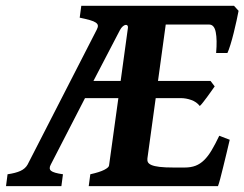

<svg xmlns="http://www.w3.org/2000/svg" viewBox="-40 -635 833 655"><path d="M396.5 -540.5Q397 -545.9 394.5 -548.3Q392.1 -550.8 387.9 -550Q383.8 -549.3 378.7 -544.9Q373.5 -540.5 369.1 -532.2L278.8 -358.9H371.6ZM743.7 -158.2Q738.8 -137.2 732.9 -112.5Q727.1 -87.9 721.4 -65.2Q715.8 -42.5 711.2 -24.9Q706.5 -7.3 703.6 0H262.7L268.1 -40.5Q299.3 -47.4 315.2 -55.4Q331.1 -63.5 332 -70.3L363.8 -300.3H250L133.3 -73.7Q125.5 -59.6 134.3 -52.2Q143.1 -44.9 174.8 -40.5L169.4 0H-19.5L-14.2 -40.5Q13.2 -44.4 29.8 -52Q46.4 -59.6 54.2 -73.7L290 -533.7Q294.4 -542 293.9 -547.6Q293.5 -553.2 286.9 -557.9Q280.3 -562.5 266.8 -566.4Q253.4 -570.3 231.9 -574.7L237.3 -615.2H758.3L773.9 -598.1Q771.5 -585.4 767.1 -564.9Q762.7 -544.4 757.3 -522.9Q752 -501.5 746.1 -482.4Q740.2 -463.4 735.8 -454.1H697.3Q701.2 -499.5 696 -525.4Q690.9 -551.3 673.3 -551.3H525.4L499 -358.9H678.2L692.4 -340.3Q687.5 -333.5 680.9 -324Q674.3 -314.5 667 -304.7Q659.7 -294.9 653.1 -286.4Q646.5 -277.8 641.6 -273.4Q630.4 -287.6 612.5 -293.9Q594.7 -300.3 576.2 -300.3H491.2L462.9 -94.7Q461.9 -87.4 464.6 -81.8Q467.3 -76.2 476.8 -72Q486.3 -67.9 504.2 -65.7Q522 -63.5 552.2 -63.5H590.3Q611.3 -63.5 627.2 -69.6Q643.1 -75.7 656.5 -88.9Q669.9 -102.1 682.1 -122.6Q694.3 -143.1 708 -171.9Z"/></svg>

Font: Gentium Book Basic
Style: Bold Italic
Weight: 700
Italic angle: -8°
Designer: J. Victor Gaultney and Annie Olsen
Foundry: SIL International
Version: Version 1.102; 2013; Maintenance release